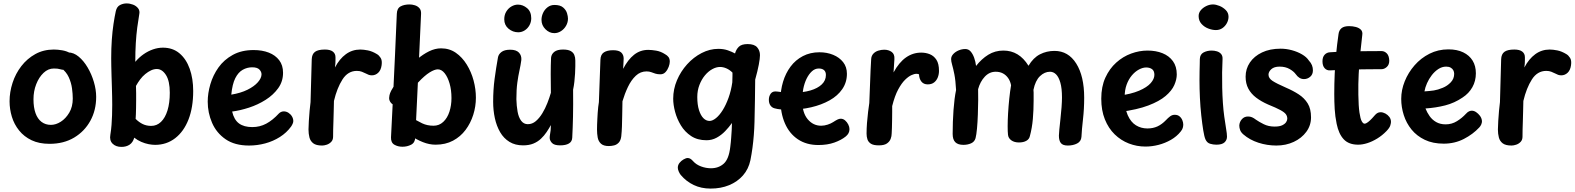

<svg xmlns="http://www.w3.org/2000/svg" viewBox="-20 -839 9223 1124"><path d="M406 -262Q406 -289 401.5 -322Q397 -355 382.5 -387Q368 -419 337 -442Q327 -450 321.5 -458.5Q316 -467 316 -481Q316 -508 336 -520Q356 -532 379 -532Q411 -532 440.5 -507.5Q470 -483 493 -444Q516 -405 529.5 -359.5Q543 -314 543 -272Q543 -194 509 -132Q475 -70 414 -33.5Q353 3 270 3Q209 3 165 -18Q121 -39 92 -75Q63 -111 49.5 -155.5Q36 -200 36 -246Q36 -300 53.5 -354Q71 -408 105 -452Q139 -496 187 -522.5Q235 -549 295 -549Q318 -549 344 -544.5Q370 -540 389 -529Q408 -518 408 -497Q408 -468 396 -449Q384 -430 361 -430Q342 -430 331 -434Q320 -438 295 -438Q262 -438 235 -412.5Q208 -387 192 -346Q176 -305 176 -258Q176 -210 188 -176.5Q200 -143 223 -125.5Q246 -108 278 -108Q307 -108 336 -126.5Q365 -145 385.5 -179.5Q406 -214 406 -262Z M658 -774Q664 -800 682.5 -809.5Q701 -819 721 -819Q740 -819 758.5 -812Q777 -805 788.5 -790.5Q800 -776 795 -754Q789 -720 783.5 -678Q778 -636 775 -586.5Q772 -537 772 -477Q794 -503 820.5 -521.5Q847 -540 876 -550Q905 -560 934 -560Q991 -560 1030.5 -527Q1070 -494 1090.5 -436.5Q1111 -379 1111 -306Q1111 -210 1083.5 -139.5Q1056 -69 1005.5 -30Q955 9 888 9Q871 9 850 5Q829 1 807 -8.5Q785 -18 766 -33Q758 -5 738.5 8Q719 21 691 21Q658 21 639 2Q620 -17 626 -50Q631 -81 633 -108.5Q635 -136 636 -164.5Q637 -193 637 -225Q637 -244 636.5 -271.5Q636 -299 635 -330.5Q634 -362 633 -394Q632 -426 631.5 -453Q631 -480 631 -498Q631 -555 634.5 -605.5Q638 -656 644.5 -699Q651 -742 658 -774ZM774 -143Q794 -123 816 -112.5Q838 -102 865 -102Q898 -102 922.5 -125.5Q947 -149 960.5 -192.5Q974 -236 974 -296Q974 -365 951.5 -400Q929 -435 898 -435Q881 -435 864 -427Q847 -419 830.5 -405.5Q814 -392 800.5 -374Q787 -356 776 -336Q777 -316 777 -294Q777 -272 777 -250Q777 -228 776.5 -207.5Q776 -187 775.5 -170.5Q775 -154 774 -143Z M1196 -244Q1196 -293 1211.5 -346Q1227 -399 1259 -444Q1291 -489 1342.5 -517.5Q1394 -546 1465 -546Q1515 -546 1553.5 -531Q1592 -516 1614.5 -486.5Q1637 -457 1637 -413Q1637 -362 1608.5 -322.5Q1580 -283 1535 -254.5Q1490 -226 1438 -209Q1386 -192 1339 -186Q1350 -138 1379 -116.5Q1408 -95 1457 -95Q1501 -95 1538.5 -115Q1576 -135 1613 -175Q1619 -181 1626.5 -184Q1634 -187 1641 -187Q1656 -187 1669 -178.5Q1682 -170 1689.5 -157Q1697 -144 1697 -130Q1697 -123 1693 -114Q1689 -105 1684 -98Q1658 -62 1618.5 -37Q1579 -12 1532.5 0.5Q1486 13 1438 13Q1354 13 1300.5 -24Q1247 -61 1221.5 -120Q1196 -179 1196 -244ZM1334 -285Q1389 -294 1428.5 -313.5Q1468 -333 1489.5 -357.5Q1511 -382 1511 -404Q1511 -419 1498.5 -432Q1486 -445 1456 -445Q1427 -445 1401 -430.5Q1375 -416 1357.5 -381.5Q1340 -347 1334 -285Z M1805 -492Q1806 -522 1824 -535.5Q1842 -549 1882 -549Q1913 -549 1928.5 -537Q1944 -525 1944 -504Q1944 -498 1944 -489Q1944 -480 1943.5 -469Q1943 -458 1941 -444Q1967 -494 2004.5 -521.5Q2042 -549 2089 -549Q2108 -549 2133.5 -544Q2159 -539 2187 -522Q2199 -515 2208.5 -500Q2218 -485 2214 -457Q2210 -428 2194 -413Q2178 -398 2157 -398Q2147 -398 2138.5 -401Q2130 -404 2121 -409Q2111 -414 2098.5 -419Q2086 -424 2069 -424Q2017 -424 1985 -374Q1953 -324 1935 -248Q1934 -214 1933.5 -184.5Q1933 -155 1932 -129.5Q1931 -104 1930.5 -81Q1930 -58 1930 -39Q1930 -20 1919 -8.5Q1908 3 1893 8Q1878 13 1866 13Q1831 13 1814 0Q1797 -13 1791.5 -34.5Q1786 -56 1786 -81Q1786 -101 1788 -131Q1790 -161 1792.5 -191Q1795 -221 1798 -241Z M2303 -758Q2304 -790 2325 -801.5Q2346 -813 2378 -813Q2393 -813 2409 -808Q2425 -803 2435.5 -791Q2446 -779 2445 -758Q2440 -640 2434 -518Q2428 -396 2422.5 -274.5Q2417 -153 2411 -35Q2410 -4 2387 8Q2364 20 2336 20Q2309 20 2288.5 8Q2268 -4 2269 -35Q2275 -153 2281 -274.5Q2287 -396 2292.5 -518Q2298 -640 2303 -758ZM2344 -250Q2333 -236 2325.5 -229Q2318 -222 2305 -222Q2282 -222 2270 -235.5Q2258 -249 2258 -265Q2258 -270 2260 -281Q2262 -292 2270 -308Q2283 -332 2306 -364.5Q2329 -397 2358.5 -430Q2388 -463 2422 -492Q2456 -521 2491.5 -538.5Q2527 -556 2562 -556Q2611 -556 2648.5 -530Q2686 -504 2712.5 -461Q2739 -418 2752.5 -367.5Q2766 -317 2766 -267Q2766 -216 2750.5 -167Q2735 -118 2705.5 -78.5Q2676 -39 2632 -15.5Q2588 8 2530 8Q2493 8 2455.5 -7Q2418 -22 2384.5 -45Q2351 -68 2325 -91Q2317 -99 2309 -111Q2301 -123 2301 -137Q2301 -154 2310.5 -165.5Q2320 -177 2333 -177Q2342 -177 2351 -174.5Q2360 -172 2377 -159Q2422 -131 2451.5 -117Q2481 -103 2518 -103Q2551 -103 2575 -125.5Q2599 -148 2611 -185Q2623 -222 2623 -265Q2623 -312 2612 -350Q2601 -388 2583 -410.5Q2565 -433 2543 -433Q2524 -433 2495 -415Q2466 -397 2428.5 -357Q2391 -317 2344 -250Z M3042 12Q2996 12 2962.5 -8.5Q2929 -29 2908 -65Q2887 -101 2877 -147Q2867 -193 2867 -243Q2867 -314 2875.5 -377.5Q2884 -441 2895 -502Q2898 -521 2915.5 -534.5Q2933 -548 2967 -548Q3002 -548 3018 -531Q3034 -514 3032 -488Q3028 -458 3021 -426.5Q3014 -395 3008.5 -355Q3003 -315 3003 -258Q3004 -219 3010 -185.5Q3016 -152 3031 -132Q3046 -112 3070 -112Q3096 -112 3117 -130Q3138 -148 3155 -176Q3172 -204 3184.5 -236Q3197 -268 3205 -296Q3204 -353 3204 -405.5Q3204 -458 3206 -501Q3208 -522 3225 -535.5Q3242 -549 3276 -549Q3305 -549 3320.5 -540.5Q3336 -532 3342 -517.5Q3348 -503 3348 -485Q3348 -471 3348 -451Q3348 -431 3346.5 -408Q3345 -385 3342.5 -361Q3340 -337 3335 -314Q3336 -223 3334.5 -156.5Q3333 -90 3330 -33Q3329 -10 3310.5 1Q3292 12 3259 12Q3224 12 3211 -2.5Q3198 -17 3198 -32Q3198 -42 3200 -52.5Q3202 -63 3203.5 -76.5Q3205 -90 3205 -107Q3194 -87 3180 -66Q3166 -45 3147 -27Q3128 -9 3102.5 1.5Q3077 12 3042 12Z M3014 -650Q2982 -650 2957 -671Q2932 -692 2932 -726Q2932 -752 2944 -771.5Q2956 -791 2974.5 -801.5Q2993 -812 3012 -812Q3041 -812 3065.5 -791.5Q3090 -771 3090 -732Q3090 -710 3079.5 -691Q3069 -672 3051.5 -661Q3034 -650 3014 -650ZM3225 -645Q3196 -645 3173 -668Q3150 -691 3150 -723Q3150 -743 3159 -763Q3168 -783 3185.5 -796.5Q3203 -810 3226 -810Q3260 -810 3277 -795Q3294 -780 3299.5 -761.5Q3305 -743 3305 -730Q3305 -708 3294 -688.5Q3283 -669 3264.5 -657Q3246 -645 3225 -645Z M3495 -489Q3496 -520 3515.5 -532.5Q3535 -545 3569 -545Q3603 -545 3617 -531.5Q3631 -518 3631 -496Q3631 -486 3630 -473Q3629 -460 3628 -436Q3656 -490 3692 -518.5Q3728 -547 3775 -547Q3795 -547 3821.5 -542.5Q3848 -538 3873 -522Q3886 -515 3893.5 -505Q3901 -495 3901 -478Q3901 -465 3894.5 -447.5Q3888 -430 3876 -417Q3864 -404 3846 -404Q3829 -404 3816.5 -408Q3804 -412 3792.5 -416.5Q3781 -421 3765 -421Q3729 -421 3702 -395.5Q3675 -370 3656 -330Q3637 -290 3624 -246Q3623 -199 3622.5 -163.5Q3622 -128 3621 -99Q3620 -70 3617 -41Q3614 -17 3602.5 -4.5Q3591 8 3575.5 12Q3560 16 3544 16Q3513 16 3498 2Q3483 -12 3479 -34Q3475 -56 3475 -81Q3475 -93 3475.5 -109Q3476 -125 3477 -143Q3478 -161 3479 -178.5Q3480 -196 3482 -212.5Q3484 -229 3486 -241Z M3921 -261Q3921 -317 3943 -369Q3965 -421 4002.5 -462.5Q4040 -504 4087.5 -528.5Q4135 -553 4185 -553Q4216 -553 4240.5 -544.5Q4265 -536 4283 -526Q4289 -549 4305 -565Q4321 -581 4357 -581Q4396 -581 4412.5 -562Q4429 -543 4429 -516Q4429 -497 4422 -460Q4415 -423 4401 -373Q4400 -312 4399.5 -250Q4399 -188 4397 -126Q4396 -87 4393 -48.5Q4390 -10 4385 27Q4380 64 4373 99Q4362 151 4329.5 188Q4297 225 4248.5 245Q4200 265 4140 265Q4085 265 4041 244Q3997 223 3965 185Q3958 176 3953 164Q3948 152 3948 143Q3948 127 3958 114.5Q3968 102 3982 94Q3996 86 4006 86Q4022 86 4038 105Q4056 125 4084.5 135.5Q4113 146 4142 146Q4187 146 4217 119Q4247 92 4255 22Q4259 -9 4260.5 -33Q4262 -57 4263.5 -77.5Q4265 -98 4265 -119Q4248 -95 4225.5 -71.5Q4203 -48 4175.5 -33Q4148 -18 4116 -18Q4063 -18 4026 -42.5Q3989 -67 3966 -105Q3943 -143 3932 -184.5Q3921 -226 3921 -261ZM4134 -131Q4151 -131 4171.5 -147.5Q4192 -164 4211 -194.5Q4230 -225 4245 -266.5Q4260 -308 4267 -357Q4268 -384 4268 -395.5Q4268 -407 4268 -410Q4268 -413 4268 -414Q4252 -430 4233 -438.5Q4214 -447 4195 -447Q4173 -447 4149.5 -434Q4126 -421 4106.5 -397.5Q4087 -374 4074.5 -341.5Q4062 -309 4062 -271Q4062 -226 4072 -194.5Q4082 -163 4098 -147Q4114 -131 4134 -131Z M4787 -103Q4806 -103 4825.5 -109.5Q4845 -116 4857 -124Q4874 -135 4883.5 -139.5Q4893 -144 4902 -144Q4916 -144 4927.5 -134Q4939 -124 4946 -110Q4953 -96 4953 -83Q4953 -70 4947.5 -59.5Q4942 -49 4931 -40Q4905 -19 4864.5 -4.5Q4824 10 4771 10Q4701 10 4651 -23.5Q4601 -57 4575 -117Q4549 -177 4549 -255Q4549 -310 4564 -360Q4579 -410 4608 -449Q4637 -488 4680 -510.5Q4723 -533 4777 -533Q4821 -533 4857.5 -518Q4894 -503 4916 -475Q4938 -447 4938 -407Q4938 -357 4911 -317.5Q4884 -278 4836.5 -251.5Q4789 -225 4729 -211Q4669 -197 4602 -197Q4569 -197 4550.5 -198.5Q4532 -200 4514 -205Q4499 -209 4490 -222Q4481 -235 4481 -255Q4481 -276 4492.5 -291.5Q4504 -307 4530 -303Q4541 -301 4564 -299Q4587 -297 4628 -297Q4682 -297 4724.5 -309.5Q4767 -322 4791 -345Q4815 -368 4815 -400Q4815 -419 4804 -428.5Q4793 -438 4773 -438Q4751 -438 4733 -421.5Q4715 -405 4702 -378.5Q4689 -352 4682.5 -319Q4676 -286 4676 -253Q4676 -180 4708 -141.5Q4740 -103 4787 -103Z M5080 -493Q5081 -512 5092.5 -524.5Q5104 -537 5121.5 -542.5Q5139 -548 5156 -548Q5182 -548 5200 -535Q5218 -522 5216 -493L5211 -415Q5243 -474 5283.5 -502.5Q5324 -531 5373 -531Q5400 -531 5423.5 -521.5Q5447 -512 5462 -489Q5477 -466 5477 -424Q5477 -404 5470 -386Q5463 -368 5448.5 -356.5Q5434 -345 5411 -345Q5387 -345 5374 -361.5Q5361 -378 5360 -404Q5353 -407 5343 -407Q5334 -407 5316.5 -399.5Q5299 -392 5278.5 -372Q5258 -352 5238 -315Q5218 -278 5203 -218Q5203 -207 5203 -185.5Q5203 -164 5202.5 -138.5Q5202 -113 5201.5 -91Q5201 -69 5200 -57Q5200 -42 5194 -26Q5188 -10 5172 1Q5156 12 5125 12Q5093 12 5078 2Q5063 -8 5058 -23.5Q5053 -39 5053 -57Q5053 -85 5055.5 -119Q5058 -153 5062 -184.5Q5066 -216 5069 -236Q5072 -299 5074 -363Q5076 -427 5080 -493Z M5548 -493Q5548 -509 5560.5 -522.5Q5573 -536 5592 -544Q5611 -552 5631 -552Q5650 -552 5662.5 -537.5Q5675 -523 5683 -500.5Q5691 -478 5694 -453Q5726 -494 5765.5 -518.5Q5805 -543 5854 -543Q5900 -543 5936.5 -521Q5973 -499 6001 -454Q6029 -501 6068 -521Q6107 -541 6153 -541Q6234 -541 6280.5 -467Q6327 -393 6327 -267Q6327 -202 6320 -141Q6313 -80 6311 -38Q6309 -11 6285.5 1Q6262 13 6231 13Q6202 13 6190.5 -1.5Q6179 -16 6179 -45Q6179 -54 6181.5 -81Q6184 -108 6188 -142.5Q6192 -177 6194.5 -211Q6197 -245 6197 -268Q6197 -322 6187.5 -355Q6178 -388 6162.5 -403.5Q6147 -419 6127 -419Q6095 -419 6068 -393Q6041 -367 6030 -313Q6031 -308 6031 -297Q6031 -286 6031 -273Q6031 -260 6031 -249Q6031 -196 6026.5 -143Q6022 -90 6009 -42Q6005 -24 5988 -14.5Q5971 -5 5945 -5Q5918 -5 5900.5 -17.5Q5883 -30 5881 -50Q5879 -67 5879 -100.5Q5879 -134 5881.5 -176.5Q5884 -219 5888.5 -262Q5893 -305 5899 -340Q5894 -365 5881.5 -382.5Q5869 -400 5851 -409.5Q5833 -419 5809 -419Q5772 -419 5745 -390Q5718 -361 5706 -317Q5707 -294 5706.5 -253.5Q5706 -213 5704.5 -168.5Q5703 -124 5699.5 -86.5Q5696 -49 5691 -30Q5685 -9 5665 0Q5645 9 5620 9Q5588 9 5572.5 -6.5Q5557 -22 5557 -55Q5557 -126 5562 -195Q5567 -264 5577 -312Q5574 -369 5567 -404Q5560 -439 5554 -459.5Q5548 -480 5548 -493Z M6539 -184 6526 -278Q6602 -288 6648.5 -308Q6695 -328 6716.5 -352.5Q6738 -377 6738 -401Q6738 -424 6724.5 -434Q6711 -444 6690 -444Q6670 -444 6647.5 -432Q6625 -420 6606 -397.5Q6587 -375 6575.5 -343.5Q6564 -312 6564 -272Q6564 -205 6582 -164.5Q6600 -124 6630 -105.5Q6660 -87 6697 -87Q6730 -87 6756 -99Q6782 -111 6806 -136Q6817 -148 6829.5 -157.5Q6842 -167 6857 -167Q6874 -167 6885 -158Q6896 -149 6901.5 -135.5Q6907 -122 6907 -110Q6907 -100 6904 -90Q6901 -80 6892 -69Q6869 -40 6835 -20.5Q6801 -1 6762.5 9Q6724 19 6686 19Q6635 19 6588.5 1Q6542 -17 6505.5 -52.5Q6469 -88 6448 -140.5Q6427 -193 6427 -261Q6427 -332 6451 -384.5Q6475 -437 6514.5 -472.5Q6554 -508 6602 -525.5Q6650 -543 6698 -543Q6747 -543 6785.5 -527.5Q6824 -512 6846.5 -481Q6869 -450 6869 -403Q6869 -374 6854.5 -341Q6840 -308 6803.5 -277Q6767 -246 6702.5 -221.5Q6638 -197 6539 -184Z M7004 -493Q7005 -521 7026 -532Q7047 -543 7073 -543Q7089 -543 7104 -538.5Q7119 -534 7128.5 -523Q7138 -512 7137 -493Q7135 -458 7134.5 -415Q7134 -372 7135 -326Q7136 -280 7139 -236.5Q7142 -193 7147 -157Q7153 -112 7158 -84Q7163 -56 7163 -39Q7163 -19 7148.5 -5.5Q7134 8 7101 8Q7082 8 7064 2.5Q7046 -3 7037 -23Q7030 -39 7024 -76Q7018 -113 7012.5 -163Q7007 -213 7004.5 -266.5Q7002 -320 7002 -368Q7002 -399 7002.5 -422Q7003 -445 7003.5 -462.5Q7004 -480 7004 -493ZM6997 -745Q6997 -764 7009.5 -779Q7022 -794 7041.5 -803.5Q7061 -813 7081 -813Q7098 -813 7119 -804.5Q7140 -796 7156 -780Q7172 -764 7172 -741Q7172 -722 7162.5 -704Q7153 -686 7136.5 -674.5Q7120 -663 7098 -663Q7077 -663 7053.5 -672Q7030 -681 7013.5 -699.5Q6997 -718 6997 -745Z M7642 -485Q7655 -471 7660.5 -457Q7666 -443 7666 -427Q7666 -403 7650 -389.5Q7634 -376 7614 -376Q7599 -376 7587 -383.5Q7575 -391 7566 -404Q7554 -421 7529.5 -435Q7505 -449 7471 -449Q7439 -449 7422.5 -434Q7406 -419 7406 -402Q7406 -381 7429.5 -365.5Q7453 -350 7508 -326Q7550 -308 7583 -286.5Q7616 -265 7635.5 -233.5Q7655 -202 7655 -152Q7655 -105 7627.5 -67.5Q7600 -30 7554 -8.5Q7508 13 7452 13Q7398 13 7347 -3.5Q7296 -20 7259 -52Q7245 -64 7240 -77.5Q7235 -91 7235 -104Q7236 -125 7250 -141Q7264 -157 7286 -157Q7299 -157 7309.5 -152.5Q7320 -148 7333 -138Q7350 -126 7378 -112Q7406 -98 7442 -98Q7471 -98 7487 -106Q7503 -114 7509.5 -124.5Q7516 -135 7516 -144Q7516 -159 7507.5 -170.5Q7499 -182 7475 -195Q7451 -208 7404 -227Q7363 -245 7333.5 -267.5Q7304 -290 7288 -320Q7272 -350 7272 -390Q7272 -436 7297 -473Q7322 -510 7368 -532Q7414 -554 7477 -554Q7510 -554 7543 -545Q7576 -536 7602.5 -520.5Q7629 -505 7642 -485Z M7816 -640Q7819 -662 7833.5 -674Q7848 -686 7878 -686Q7899 -686 7917.5 -681Q7936 -676 7947 -665Q7958 -654 7955 -634Q7948 -577 7942.5 -520.5Q7937 -464 7934 -405.5Q7931 -347 7932 -285Q7933 -217 7938.5 -180Q7944 -143 7952 -129Q7960 -115 7968 -115Q7977 -115 7989 -124.5Q8001 -134 8012.5 -146.5Q8024 -159 8030 -166Q8036 -173 8044 -177.5Q8052 -182 8062 -182Q8076 -182 8090 -174.5Q8104 -167 8113.5 -154.5Q8123 -142 8123 -125Q8123 -118 8119 -104.5Q8115 -91 8097 -72Q8072 -46 8042.5 -28Q8013 -10 7984.5 -1Q7956 8 7931 8Q7876 8 7846.5 -23.5Q7817 -55 7805 -114Q7796 -158 7793.5 -200.5Q7791 -243 7791 -288Q7791 -349 7793.5 -405.5Q7796 -462 7801.5 -519.5Q7807 -577 7816 -640ZM7766 -427Q7747 -426 7734.5 -440Q7722 -454 7722 -480Q7722 -505 7734.5 -518.5Q7747 -532 7766 -533Q7792 -535 7827 -536.5Q7862 -538 7902 -538.5Q7942 -539 7984.5 -539.5Q8027 -540 8068 -540Q8085 -540 8098.5 -526.5Q8112 -513 8113 -484Q8113 -460 8098.5 -447Q8084 -434 8068 -434Q8026 -434 7989 -433.5Q7952 -433 7917 -432.5Q7882 -432 7845 -430.5Q7808 -429 7766 -427Z M8432 2Q8368 2 8321 -20.5Q8274 -43 8243.5 -80.5Q8213 -118 8198 -165Q8183 -212 8183 -260Q8183 -312 8203.5 -363Q8224 -414 8261 -456.5Q8298 -499 8348.5 -524.5Q8399 -550 8459 -550Q8510 -550 8546 -532.5Q8582 -515 8601 -484Q8620 -453 8620 -410Q8620 -365 8599.5 -328.5Q8579 -292 8542 -268Q8495 -236 8440.5 -222Q8386 -208 8325 -204Q8334 -181 8349 -159.5Q8364 -138 8387.5 -124.5Q8411 -111 8443 -111Q8479 -111 8509 -129.5Q8539 -148 8562 -173Q8572 -184 8580.5 -187.5Q8589 -191 8596 -191Q8609 -191 8621.5 -182.5Q8634 -174 8643.5 -161.5Q8653 -149 8655 -135Q8657 -123 8652 -111.5Q8647 -100 8640 -93Q8603 -53 8549.5 -25.5Q8496 2 8432 2ZM8319 -304Q8351 -306 8374 -309.5Q8397 -313 8426 -325Q8453 -336 8473 -357Q8493 -378 8493 -407Q8493 -418 8488 -427.5Q8483 -437 8472.5 -443Q8462 -449 8446 -449Q8422 -449 8400.5 -435Q8379 -421 8362 -399Q8345 -377 8334 -352Q8323 -327 8319 -304Z M8768 -492Q8769 -522 8787 -535.5Q8805 -549 8845 -549Q8876 -549 8891.5 -537Q8907 -525 8907 -504Q8907 -498 8907 -489Q8907 -480 8906.5 -469Q8906 -458 8904 -444Q8930 -494 8967.5 -521.5Q9005 -549 9052 -549Q9071 -549 9096.5 -544Q9122 -539 9150 -522Q9162 -515 9171.5 -500Q9181 -485 9177 -457Q9173 -428 9157 -413Q9141 -398 9120 -398Q9110 -398 9101.5 -401Q9093 -404 9084 -409Q9074 -414 9061.5 -419Q9049 -424 9032 -424Q8980 -424 8948 -374Q8916 -324 8898 -248Q8897 -214 8896.5 -184.5Q8896 -155 8895 -129.5Q8894 -104 8893.5 -81Q8893 -58 8893 -39Q8893 -20 8882 -8.5Q8871 3 8856 8Q8841 13 8829 13Q8794 13 8777 0Q8760 -13 8754.5 -34.5Q8749 -56 8749 -81Q8749 -101 8751 -131Q8753 -161 8755.5 -191Q8758 -221 8761 -241Z"/></svg>

Font: Playpen Sans SemiBold
Style: Regular
Weight: 600
Designer: Laura Meseguer, Veronika Burian, José Scaglione
Foundry: TypeTogether
Version: Version 1.001